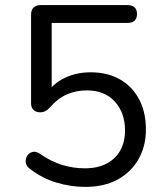

<svg xmlns="http://www.w3.org/2000/svg" viewBox="-20 -725 640 754"><path d="M315 9Q258 9 201.5 -8Q145 -25 99 -61Q87 -69 83 -80Q79 -91 82 -102Q85 -113 93 -120.5Q101 -128 112.5 -129Q124 -130 137 -121Q178 -92 222 -78Q266 -64 314 -64Q363 -64 398.5 -82.5Q434 -101 452.5 -134.5Q471 -168 471 -213Q471 -282 431 -326Q391 -370 321 -370Q278 -370 242 -354Q206 -338 176 -303Q169 -295 159.5 -289.5Q150 -284 138 -284Q121 -284 111.5 -293.5Q102 -303 102 -319V-667Q102 -686 112 -695.5Q122 -705 140 -705H480Q499 -705 508.5 -696Q518 -687 518 -670Q518 -653 508.5 -644Q499 -635 480 -635H183V-354H161Q187 -396 233 -418.5Q279 -441 336 -441Q403 -441 451.5 -413Q500 -385 526.5 -334.5Q553 -284 553 -217Q553 -151 524 -100Q495 -49 442 -20Q389 9 315 9Z"/></svg>

Font: Nunito
Style: Regular
Weight: 400
Designer: Vernon Adams
Foundry: Vernon Adams
Version: Version 3.602